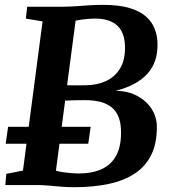

<svg xmlns="http://www.w3.org/2000/svg" viewBox="-20 -771 710 800"><path d="M287.1 9.1Q263.5 9.1 236.1 6.9Q208.8 4.6 182.6 2.3Q156.3 0 135.8 0H2.2L6.2 -46.7L75.7 -60.2L157.4 -682L87.8 -693.4L93.2 -743H244.2Q273.4 -743.4 299.5 -745.3Q325.6 -747.2 352.4 -749Q379.2 -750.7 409.6 -750.7Q476.4 -750.7 520 -737.5Q563.6 -724.3 588.7 -701.7Q613.9 -679.2 624.6 -650.8Q635.3 -622.4 636.2 -592.2Q638.7 -512.2 593.9 -463.3Q549 -414.5 461.6 -392.6Q513.1 -392.2 551.6 -371.5Q590.2 -350.8 611.8 -317Q633.4 -283.1 633.6 -242.6Q633.9 -174.6 610.7 -126.6Q587.4 -78.6 542.7 -48.7Q498 -18.7 433.6 -4.8Q369.2 9.1 287.1 9.1ZM306.9 -48.1Q363.8 -48.1 404.2 -66.6Q444.5 -85.1 465.4 -125.1Q486.2 -165.1 484.1 -228.6Q482.5 -291.9 446.4 -322.8Q410.3 -353.7 334.3 -353.7Q305.6 -353.7 287.2 -353.2Q268.8 -352.7 251.4 -351.7L213 -59.8Q225.5 -56 242.7 -53.5Q259.9 -51 277.5 -49.5Q295 -48.1 306.9 -48.1ZM259.5 -415.7Q280 -415.2 298.8 -415.4Q317.7 -415.7 336.6 -415.7Q381.9 -415.7 419.7 -432.4Q457.6 -449.1 480.1 -485.3Q502.6 -521.6 500.8 -580Q499.6 -617.2 485.7 -642.5Q471.8 -667.7 444.4 -680.7Q417 -693.7 375.5 -693.7Q366.2 -693.7 351.9 -692.6Q337.6 -691.5 322.5 -689.6Q307.4 -687.8 295.1 -685.2ZM3.6 -172.1 13.8 -242.8H357.8L347.7 -172.1Z"/></svg>

Font: Merriweather Light
Style: Italic
Weight: 300
Italic angle: -7.8°
Designer: Eben Sorkin
Foundry: Eben Sorkin
Version: Version 2.101